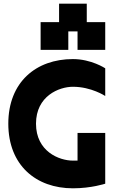

<svg xmlns="http://www.w3.org/2000/svg" viewBox="-20 -1020 640 1040"><path d="M375 0C475 0 550 -25 550 -25V-300H400V-150H375C300 -150 175 -200 175 -350C175 -500 300 -550 375 -550C475 -550 550 -500 550 -500V-650C550 -650 475 -700 375 -700C175 -700 25 -575 25 -350C25 -125 175 0 375 0ZM200 -750H350V-850H400V-750H550V-900H450V-1000H300V-900H200Z"/></svg>

Font: LS-VG5000 Bold
Style: Regular
Weight: 400
Designer: Justin Bihan, 2021
Foundry: Justin Bihan, 2021
Version: Version 1.000;Glyphs 3.1.2 (3151)